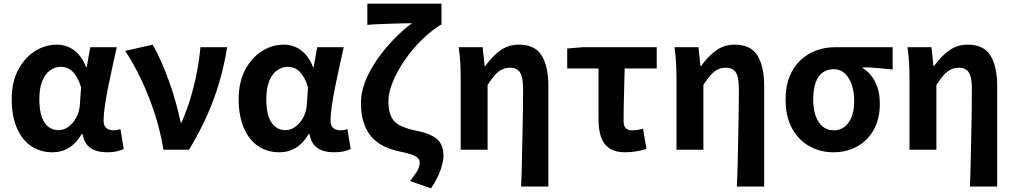

<svg xmlns="http://www.w3.org/2000/svg" viewBox="-20 -818 5541 1049"><path d="M266 14Q200 14 150 -20Q100 -54 72 -119.5Q44 -185 44 -276Q44 -369 79 -435.5Q114 -502 170 -538Q226 -574 291 -574Q324 -574 353.5 -561.5Q383 -549 408 -522.5Q433 -496 450 -452H454L473 -560H618Q607 -510 594.5 -454Q582 -398 571 -343Q560 -288 553 -240.5Q546 -193 546 -159Q546 -130 561.5 -118Q577 -106 600 -106Q609 -106 618.5 -107.5Q628 -109 638 -113L656 -4Q642 3 619.5 8.5Q597 14 565 14Q509 14 475 -9Q441 -32 431 -85H426Q368 14 266 14ZM300 -107Q329 -107 354 -125.5Q379 -144 396 -174.5Q413 -205 416 -242L423 -341Q414 -371 402 -392.5Q390 -414 376 -427.5Q362 -441 346 -447Q330 -453 312 -453Q282 -453 255 -434.5Q228 -416 211.5 -377Q195 -338 195 -277Q195 -191 223 -149Q251 -107 300 -107Z M873 0Q856 -104 824 -201Q792 -298 751 -384.5Q710 -471 664 -540L814 -574Q838 -533 861 -480.5Q884 -428 905 -369.5Q926 -311 941.5 -254.5Q957 -198 967 -149H972Q1001 -215 1021.5 -284Q1042 -353 1055.5 -422.5Q1069 -492 1075 -560H1221Q1205 -461 1179 -371.5Q1153 -282 1113.5 -192Q1074 -102 1013 0Z M1506 14Q1440 14 1390 -20Q1340 -54 1312 -119.5Q1284 -185 1284 -276Q1284 -369 1319 -435.5Q1354 -502 1410 -538Q1466 -574 1531 -574Q1564 -574 1593.5 -561.5Q1623 -549 1648 -522.5Q1673 -496 1690 -452H1694L1713 -560H1858Q1847 -510 1834.5 -454Q1822 -398 1811 -343Q1800 -288 1793 -240.5Q1786 -193 1786 -159Q1786 -130 1801.5 -118Q1817 -106 1840 -106Q1849 -106 1858.5 -107.5Q1868 -109 1878 -113L1896 -4Q1882 3 1859.5 8.5Q1837 14 1805 14Q1749 14 1715 -9Q1681 -32 1671 -85H1666Q1608 14 1506 14ZM1540 -107Q1569 -107 1594 -125.5Q1619 -144 1636 -174.5Q1653 -205 1656 -242L1663 -341Q1654 -371 1642 -392.5Q1630 -414 1616 -427.5Q1602 -441 1586 -447Q1570 -453 1552 -453Q1522 -453 1495 -434.5Q1468 -416 1451.5 -377Q1435 -338 1435 -277Q1435 -191 1463 -149Q1491 -107 1540 -107Z M2335 211 2220 171Q2237 149 2249 132.5Q2261 116 2267 101.5Q2273 87 2273 72Q2273 57 2264 46.5Q2255 36 2230.5 27Q2206 18 2160 9Q2120 0 2083 -16.5Q2046 -33 2016.5 -63Q1987 -93 1969.5 -140.5Q1952 -188 1952 -257Q1952 -300 1966 -345.5Q1980 -391 2006 -437.5Q2032 -484 2067 -529Q2102 -574 2143.5 -615.5Q2185 -657 2231 -691Q2212 -691 2181.5 -690.5Q2151 -690 2116 -688.5Q2081 -687 2047.5 -686Q2014 -685 1987 -682V-798H2392V-682H2387Q2342 -654 2300.5 -615.5Q2259 -577 2223 -532Q2187 -487 2160 -439.5Q2133 -392 2117.5 -347.5Q2102 -303 2102 -265Q2102 -214 2116.5 -182.5Q2131 -151 2162.5 -134Q2194 -117 2245 -106Q2329 -90 2366 -59.5Q2403 -29 2403 34Q2403 62 2387 110Q2371 158 2335 211Z M2827 201Q2830 135 2831.5 63Q2833 -9 2834.5 -80Q2836 -151 2837 -215Q2838 -279 2838 -331Q2838 -396 2821.5 -422Q2805 -448 2766 -448Q2743 -448 2723 -438.5Q2703 -429 2684.5 -408.5Q2666 -388 2644 -354V0H2497V-393Q2497 -426 2495 -470Q2493 -514 2486 -560H2617L2628 -457H2631Q2669 -510 2713 -542Q2757 -574 2815 -574Q2903 -574 2939.5 -514.5Q2976 -455 2976 -349V201Z M3395 14Q3341 14 3309 -8Q3277 -30 3263.5 -70Q3250 -110 3250 -164V-444H3079V-553L3161 -560H3568V-444H3393Q3391 -366 3389 -291.5Q3387 -217 3387 -158Q3387 -128 3399.5 -117Q3412 -106 3432 -106Q3447 -106 3461.5 -108Q3476 -110 3493 -115L3512 -4Q3489 3 3459 8.5Q3429 14 3395 14Z M4006 201Q4009 135 4010.5 63Q4012 -9 4013.5 -80Q4015 -151 4016 -215Q4017 -279 4017 -331Q4017 -396 4000.5 -422Q3984 -448 3945 -448Q3922 -448 3902 -438.5Q3882 -429 3863.5 -408.5Q3845 -388 3823 -354V0H3676V-393Q3676 -426 3674 -470Q3672 -514 3665 -560H3796L3807 -457H3810Q3848 -510 3892 -542Q3936 -574 3994 -574Q4082 -574 4118.5 -514.5Q4155 -455 4155 -349V201Z M4533 14Q4462 14 4402.5 -19Q4343 -52 4307.5 -116.5Q4272 -181 4272 -273Q4272 -347 4294 -400.5Q4316 -454 4354 -489.5Q4392 -525 4440 -542.5Q4488 -560 4540 -560H4857V-438Q4811 -443 4774 -446.5Q4737 -450 4693 -450V-446Q4737 -420 4762 -369.5Q4787 -319 4787 -251Q4787 -169 4754 -109.5Q4721 -50 4663.5 -18Q4606 14 4533 14ZM4535 -106Q4569 -106 4594 -125Q4619 -144 4633 -179.5Q4647 -215 4647 -266Q4647 -314 4634 -353.5Q4621 -393 4596 -416.5Q4571 -440 4535 -440Q4502 -440 4476.5 -423Q4451 -406 4437 -369Q4423 -332 4423 -273Q4423 -221 4437 -183Q4451 -145 4476 -125.5Q4501 -106 4535 -106Z M5279 201Q5282 135 5283.5 63Q5285 -9 5286.5 -80Q5288 -151 5289 -215Q5290 -279 5290 -331Q5290 -396 5273.5 -422Q5257 -448 5218 -448Q5195 -448 5175 -438.5Q5155 -429 5136.5 -408.5Q5118 -388 5096 -354V0H4949V-393Q4949 -426 4947 -470Q4945 -514 4938 -560H5069L5080 -457H5083Q5121 -510 5165 -542Q5209 -574 5267 -574Q5355 -574 5391.5 -514.5Q5428 -455 5428 -349V201Z"/></svg>

Font: Farlight84_Sys_V01
Style: Bold
Weight: 700
Designer: Monotype Design Team, Nadine Chahine and Nizar Qandah
Foundry: Monotype Imaging Inc.
Version: Version 2.004;October 31, 2024;FontCreator 14.0.0.2814 64-bi